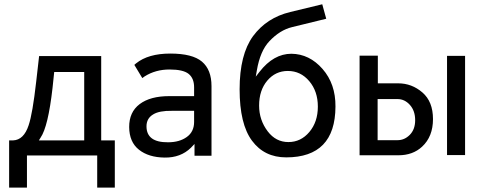

<svg xmlns="http://www.w3.org/2000/svg" viewBox="-20 -723 2259 894"><path d="M105.5 1V150.4H22.5V-69.3H41Q90.8 -71.3 113.3 -139.6Q131.8 -194.3 148.4 -341.8L162.1 -461.9H451.2V-69.3H514.6V150.4H432.6V1ZM372.1 -69.3V-387.7H232.4L224.6 -313.5Q204.1 -132.8 168.9 -82L161.1 -69.3Z M781.2 -207Q721.7 -208 693.4 -190.4Q662.1 -171.9 662.1 -134.8Q662.1 -59.6 762.7 -60.5Q815.4 -60.5 849.6 -85Q883.8 -109.4 883.8 -155.3V-207ZM613.3 -427.7Q669.9 -473.6 772.9 -473.6Q876 -473.6 920.4 -436Q964.8 -398.4 964.8 -322.3V2H885.7V-52.7L869.1 -35.2Q821.3 11.7 746.6 10.7Q671.9 9.8 627 -25.9Q582 -61.5 581.5 -131.3Q581.1 -201.2 630.4 -238.3Q679.7 -275.4 767.6 -275.4H883.8V-316.4Q883.8 -358.4 858.4 -378.9Q833 -399.4 769.5 -399.4Q704.1 -399.4 653.3 -367.2L642.6 -359.4Q631.8 -377.9 605.5 -420.9Z M1480.5 -703.1 1499 -635.7 1339.8 -596.7Q1283.2 -583 1234.4 -531.2Q1191.4 -486.3 1175.8 -394.5L1170.9 -366.2L1188.5 -388.7Q1253.9 -472.7 1336.9 -472.7Q1420.9 -471.7 1481.9 -401.9Q1543 -332 1542 -226.6Q1541 9.8 1312.5 9.8Q1210.9 9.8 1153.3 -67.9Q1095.7 -145.5 1095.7 -307.1Q1095.7 -468.8 1158.2 -554.7Q1221.7 -640.6 1331.1 -667ZM1320.3 -392.6Q1262.7 -392.6 1224.6 -347.7Q1186.5 -302.7 1186.5 -231.4Q1186.5 -164.1 1226.6 -111.3Q1264.6 -61.5 1322.8 -61.5Q1380.9 -61.5 1420.4 -108.4Q1460 -155.3 1460 -226.6Q1460 -297.9 1419.9 -345.2Q1379.9 -392.6 1320.3 -392.6Z M1835 0H1654.3V-463.9H1739.3V-335H1834Q1897.5 -335 1946.8 -292.5Q1996.1 -250 1996.1 -168.5Q1996.1 -86.9 1945.3 -40Q1902.3 0 1835 0ZM1738.3 -70.3H1831.1Q1863.3 -70.3 1887.7 -94.7Q1913.1 -120.1 1913.1 -163.1Q1913.1 -207 1888.7 -234.4Q1864.3 -261.7 1831.1 -261.7H1738.3ZM2145.5 -462.9V-1H2061.5V-462.9Z"/></svg>

Font: BF_TEXT
Style: Regular
Weight: 400
Foundry: EA DICE
Version: Version 1.404